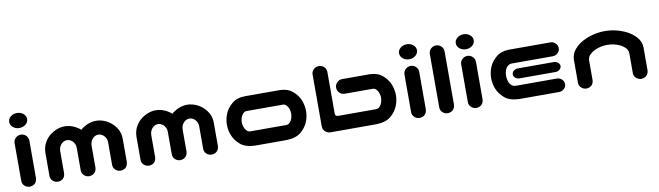

<svg xmlns="http://www.w3.org/2000/svg" viewBox="-37 -1163 5793 1689"><g transform="rotate(-10 2859.5 -318.0)"><path d="M128.9 -455.1Q155.3 -454.1 173.8 -436Q192.4 -418 193.4 -391.6V-53.7Q187.5 4.9 128.9 9.8Q101.6 9.8 81.5 -8.3Q61.5 -26.4 61.5 -53.7V-391.6Q62.5 -418.9 82 -437Q101.6 -455.1 128.9 -455.1ZM46.9 -582Q46.9 -609.4 70.3 -628.9Q93.8 -648.4 127 -648.4Q160.2 -648.4 183.6 -628.9Q207 -609.4 207 -582Q207 -553.7 183.6 -534.2Q160.2 -514.6 127 -514.6Q93.8 -514.6 70.3 -534.2Q46.9 -553.7 46.9 -582Z M519.5 -460Q553.7 -460 586.4 -448.2Q619.1 -436.5 649.4 -414.1Q654.3 -409.2 660.2 -404.3Q665 -409.2 670.9 -414.1Q701.2 -436.5 733.9 -448.2Q766.6 -460 799.8 -460Q834 -460 866.7 -448.2Q899.4 -436.5 929.2 -413.6Q959 -390.6 981.9 -352.5Q1004.9 -314.5 1004.9 -261.7V-53.7Q999 4.9 940.4 9.8Q913.1 9.8 893.1 -8.3Q873 -26.4 873 -53.7V-253.9Q873 -277.3 864.3 -293.5Q855.5 -309.6 844.7 -318.8Q834 -328.1 822.3 -332.5Q810.5 -336.9 798.8 -336.9Q787.1 -336.9 775.9 -332.5Q764.6 -328.1 753.9 -318.8Q743.2 -309.6 734.4 -293.5Q725.6 -277.3 724.6 -253.9V-53.7Q718.8 4.9 660.2 9.8Q632.8 9.8 612.8 -8.3Q592.8 -26.4 592.8 -53.7V-253.9Q592.8 -277.3 584 -293.5Q575.2 -309.6 564.5 -318.8Q553.7 -328.1 542 -332.5Q530.3 -336.9 518.6 -336.9Q506.8 -336.9 495.6 -332.5Q484.4 -328.1 473.6 -318.8Q462.9 -309.6 454.1 -293.5Q445.3 -277.3 444.3 -253.9V-53.7Q439.5 4.9 380.9 9.8Q353.5 9.8 333.5 -8.3Q313.5 -26.4 313.5 -53.7V-261.7Q315.4 -314.5 337.9 -352.5Q360.4 -390.6 390.6 -413.6Q420.9 -436.5 453.6 -448.2Q486.3 -460 519.5 -460Z M1333 -460Q1367.2 -460 1399.9 -448.2Q1432.6 -436.5 1462.9 -414.1Q1467.8 -409.2 1473.6 -404.3Q1478.5 -409.2 1484.4 -414.1Q1514.6 -436.5 1547.4 -448.2Q1580.1 -460 1613.3 -460Q1647.5 -460 1680.2 -448.2Q1712.9 -436.5 1742.7 -413.6Q1772.5 -390.6 1795.4 -352.5Q1818.4 -314.5 1818.4 -261.7V-53.7Q1812.5 4.9 1753.9 9.8Q1726.6 9.8 1706.5 -8.3Q1686.5 -26.4 1686.5 -53.7V-253.9Q1686.5 -277.3 1677.7 -293.5Q1668.9 -309.6 1658.2 -318.8Q1647.5 -328.1 1635.7 -332.5Q1624 -336.9 1612.3 -336.9Q1600.6 -336.9 1589.4 -332.5Q1578.1 -328.1 1567.4 -318.8Q1556.6 -309.6 1547.9 -293.5Q1539.1 -277.3 1538.1 -253.9V-53.7Q1532.2 4.9 1473.6 9.8Q1446.3 9.8 1426.3 -8.3Q1406.2 -26.4 1406.2 -53.7V-253.9Q1406.2 -277.3 1397.5 -293.5Q1388.7 -309.6 1377.9 -318.8Q1367.2 -328.1 1355.5 -332.5Q1343.8 -336.9 1332 -336.9Q1320.3 -336.9 1309.1 -332.5Q1297.9 -328.1 1287.1 -318.8Q1276.4 -309.6 1267.6 -293.5Q1258.8 -277.3 1257.8 -253.9V-53.7Q1252.9 4.9 1194.3 9.8Q1167 9.8 1147 -8.3Q1127 -26.4 1127 -53.7V-261.7Q1128.9 -314.5 1151.4 -352.5Q1173.8 -390.6 1204.1 -413.6Q1234.4 -436.5 1267.1 -448.2Q1299.8 -460 1333 -460Z M2141.6 -2Q2055.7 -4.9 2011.7 -42.5Q1967.8 -80.1 1948.2 -127.4Q1928.7 -174.8 1928.7 -223.6Q1928.7 -274.4 1947.8 -321.8Q1966.8 -369.1 2011.2 -406.7Q2055.7 -444.3 2124 -445.3H2440.4Q2508.8 -444.3 2553.2 -406.7Q2597.7 -369.1 2616.7 -321.8Q2635.7 -274.4 2635.7 -223.6Q2635.7 -174.8 2616.2 -127.4Q2596.7 -80.1 2552.7 -42.5Q2508.8 -4.9 2422.9 -2ZM2120.1 -314.5Q2101.6 -314.5 2087.9 -299.3Q2074.2 -284.2 2067.9 -264.2Q2061.5 -244.1 2061.5 -224.6Q2061.5 -204.1 2067.9 -184.1Q2074.2 -164.1 2087.9 -148.9Q2101.6 -133.8 2120.1 -132.8H2444.3Q2462.9 -133.8 2476.6 -148.9Q2490.2 -164.1 2496.6 -184.1Q2502.9 -204.1 2502.9 -224.6Q2502.9 -244.1 2496.6 -264.2Q2490.2 -284.2 2476.6 -299.3Q2462.9 -314.5 2444.3 -314.5Z M2879.9 -530.3V-158.2Q2879.9 -133.8 2905.3 -132.8H3247.1Q3265.6 -133.8 3279.3 -148.9Q3293 -164.1 3299.3 -184.1Q3305.7 -204.1 3305.7 -224.6Q3305.7 -244.1 3299.3 -264.2Q3293 -284.2 3279.3 -299.3Q3265.6 -314.5 3247.1 -314.5H2997.1Q2969.7 -314.5 2950.7 -333.5Q2931.6 -352.5 2931.6 -379.9Q2931.6 -407.2 2951.2 -425.8Q2969.7 -445.3 2997.1 -445.3H3243.2Q3311.5 -444.3 3356 -406.7Q3400.4 -369.1 3419.4 -321.8Q3438.5 -274.4 3438.5 -223.6Q3438.5 -174.8 3418.9 -127.4Q3399.4 -80.1 3355.5 -42.5Q3311.5 -4.9 3225.6 -2H2815.4Q2788.1 -2 2768.6 -20Q2749 -38.1 2748 -65.4V-530.3Q2748 -557.6 2768.1 -575.7Q2788.1 -593.8 2815.4 -593.8Q2874 -588.9 2879.9 -530.3Z M3611.3 -455.1Q3637.7 -454.1 3656.2 -436Q3674.8 -418 3675.8 -391.6V-53.7Q3669.9 4.9 3611.3 9.8Q3584 9.8 3564 -8.3Q3543.9 -26.4 3543.9 -53.7V-391.6Q3544.9 -418.9 3564.5 -437Q3584 -455.1 3611.3 -455.1ZM3529.3 -582Q3529.3 -609.4 3552.7 -628.9Q3576.2 -648.4 3609.4 -648.4Q3642.6 -648.4 3666 -628.9Q3689.5 -609.4 3689.5 -582Q3689.5 -553.7 3666 -534.2Q3642.6 -514.6 3609.4 -514.6Q3576.2 -514.6 3552.7 -534.2Q3529.3 -553.7 3529.3 -582Z M3862.3 -593.8Q3888.7 -592.8 3907.2 -574.7Q3925.8 -556.6 3926.8 -530.3V-51.8Q3920.9 6.8 3862.3 11.7Q3835 11.7 3814.9 -6.3Q3794.9 -24.4 3794.9 -51.8V-530.3Q3795.9 -557.6 3815.4 -575.7Q3835 -593.8 3862.3 -593.8Z M4118.2 -455.1Q4144.5 -454.1 4163.1 -436Q4181.6 -418 4182.6 -391.6V-53.7Q4176.8 4.9 4118.2 9.8Q4090.8 9.8 4070.8 -8.3Q4050.8 -26.4 4050.8 -53.7V-391.6Q4051.8 -418.9 4071.3 -437Q4090.8 -455.1 4118.2 -455.1ZM4036.1 -582Q4036.1 -609.4 4059.6 -628.9Q4083 -648.4 4116.2 -648.4Q4149.4 -648.4 4172.9 -628.9Q4196.3 -609.4 4196.3 -582Q4196.3 -553.7 4172.9 -534.2Q4149.4 -514.6 4116.2 -514.6Q4083 -514.6 4059.6 -534.2Q4036.1 -553.7 4036.1 -582Z M4502 -2Q4416 -4.9 4372.1 -42.5Q4328.1 -80.1 4308.6 -127.4Q4289.1 -174.8 4289.1 -223.6Q4289.1 -274.4 4308.1 -321.8Q4327.1 -369.1 4371.6 -406.7Q4416 -444.3 4484.4 -445.3H4855.5Q4882.8 -445.3 4901.4 -426.8Q4920.9 -409.2 4920.9 -383.8Q4920.9 -357.4 4901.9 -339.4Q4882.8 -321.3 4855.5 -321.3H4490.2Q4468.8 -321.3 4452.6 -306.6Q4436.5 -292 4429.2 -268.6Q4421.9 -245.1 4421.9 -222.7Q4421.9 -198.2 4429.2 -174.8Q4436.5 -151.4 4452.6 -137.2Q4468.8 -123 4490.2 -122.1H4855.5Q4882.8 -122.1 4901.9 -104.5Q4920.9 -86.9 4920.9 -62.5Q4920.9 -37.1 4901.4 -19.5Q4882.8 -2 4855.5 -2ZM4909.2 -225.6Q4909.2 -207 4892.6 -193.4Q4877.9 -180.7 4855.5 -180.7H4536.1Q4513.7 -180.7 4498 -193.8Q4482.4 -207 4482.4 -225.6Q4482.4 -243.2 4498 -256.8Q4513.7 -269.5 4536.1 -269.5H4855.5Q4877.9 -269.5 4893.6 -256.3Q4909.2 -243.2 4909.2 -225.6Z M5344.7 -460Q5395.5 -460 5444.8 -448.2Q5494.1 -436.5 5539.1 -413.6Q5584 -390.6 5618.7 -352.5Q5653.3 -314.5 5656.2 -261.7V-220.7V-53.7Q5650.4 4.9 5591.8 9.8Q5564.5 9.8 5544.4 -8.3Q5524.4 -26.4 5524.4 -53.7V-96.7V-231.4Q5522.5 -261.7 5501.5 -281.7Q5480.5 -301.8 5454.6 -313.5Q5428.7 -325.2 5400.9 -331.1Q5373 -336.9 5344.7 -336.9Q5316.4 -336.9 5288.6 -331.1Q5260.7 -325.2 5234.9 -313.5Q5209 -301.8 5188 -281.7Q5167 -261.7 5165 -231.4V-96.7V-53.7Q5160.2 4.9 5101.6 9.8Q5074.2 9.8 5054.2 -8.3Q5034.2 -26.4 5034.2 -53.7V-220.7V-261.7Q5037.1 -314.5 5071.3 -352.5Q5105.5 -390.6 5150.4 -413.6Q5195.3 -436.5 5244.6 -448.2Q5293.9 -460 5344.7 -460Z"/></g></svg>

Font: Nico Moji
Style: Regular
Weight: 400
Version: Version 1.02